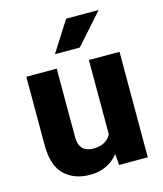

<svg xmlns="http://www.w3.org/2000/svg" viewBox="-113 -834 789 929"><g transform="rotate(-15 281.0 -370.0)"><path d="M514.2 0V-528.3H360.8V-155.8C345.2 -126.5 317.4 -108.9 271 -108.9C227.5 -108.9 199.7 -131.3 199.7 -185.5V-528.3H47.4V-186.5C47.4 -116.7 64 -66.9 96.7 -36.1C129.4 -5.4 171.4 9.8 223.6 9.8C286.1 9.8 333.5 -14.6 366.2 -56.2L370.6 0ZM334 -598.1 469.2 -750H306.2L209.5 -598.1Z"/></g></svg>

Font: Vazirmatn ExtraBold
Style: Regular
Weight: 800
Designer: Saber Rastikerdar
Foundry: Saber Rastikerdar
Version: Version 33.003